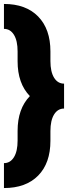

<svg xmlns="http://www.w3.org/2000/svg" viewBox="-20 -822 404 971"><path d="M235 -513Q235 -459 253.5 -429Q272 -399 304 -399V-273Q272 -273 253.5 -243Q235 -213 235 -159V-110Q235 3 173 66Q111 129 0 129V3Q32 3 50.5 -27Q69 -57 69 -111V-160Q69 -272 131 -336Q69 -400 69 -512V-562Q69 -616 50.5 -646Q32 -676 0 -676V-802Q111 -802 173 -738.5Q235 -675 235 -562Z"/></svg>

Font: Akshar
Style: Bold
Weight: 700
Designer: Tall Chai
Foundry: Tall Chai
Version: Version 1.000